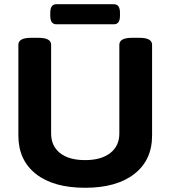

<svg xmlns="http://www.w3.org/2000/svg" viewBox="-20 -881 806 909"><path d="M383 8Q233 8 150 -57.5Q67 -123 67 -239V-669Q67 -702 127 -702H162Q222 -702 222 -669V-249Q222 -190 264 -156.5Q306 -123 383 -123Q459 -123 502 -156.5Q545 -190 545 -249V-669Q545 -702 605 -702H640Q700 -702 700 -669V-239Q700 -123 616 -57.5Q532 8 383 8ZM247 -766Q218 -766 218 -806V-821Q218 -861 247 -861H519Q548 -861 548 -821V-806Q548 -766 519 -766Z"/></svg>

Font: Asap Semi Expanded
Style: Bold
Weight: 700
Width: 6
Designer: Pablo Cosgaya
Foundry: Omnibus-Type
Version: Version 3.001; ttfautohint (v1.8.4.7-5d5b)